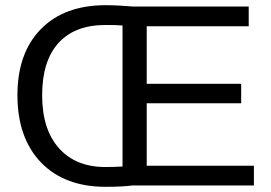

<svg xmlns="http://www.w3.org/2000/svg" viewBox="-20 -713 1040 738"><path d="M956 0H488Q451 5 385 5Q228 5 137 -89Q47 -184 47 -347Q47 -509 137 -601Q227 -693 386 -693Q432 -693 490 -688H936V-612H544V-391H907V-316H544V-76H956ZM385 -71Q417 -71 451 -73V-615Q432 -617 386 -617Q267 -617 204.5 -547.5Q142 -478 142 -347Q142 -216 206.5 -143.5Q271 -71 385 -71Z"/></svg>

Font: Libra Sans
Style: Regular
Weight: 400
Foundry: Context Ltd
Version: Version 1.002